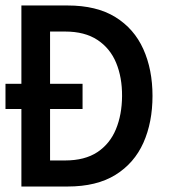

<svg xmlns="http://www.w3.org/2000/svg" viewBox="-28 -680 627 700"><path d="M50 0V-660H218.5Q324 -660 392.5 -617.8Q461 -575.5 494.5 -501Q528 -426.5 528 -330.5Q528 -234 494.8 -159.5Q461.5 -85 393 -42.5Q324.5 0 218.5 0ZM-8 -282.5V-374.5H273V-282.5ZM154.5 -95H209.5Q281 -95 326.8 -125.2Q372.5 -155.5 394.5 -208.5Q416.5 -261.5 417 -329.5Q417.5 -397.5 395.5 -450.8Q373.5 -504 327.2 -534.5Q281 -565 209.5 -565H154.5Z"/></svg>

Font: League Spartan Thin Medium
Style: Regular
Weight: 500
Version: Version 2.002